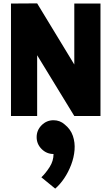

<svg xmlns="http://www.w3.org/2000/svg" viewBox="-20 -687 660 1137"><path d="M200 -360V0H45V-666L200 -667L420 -305V-666H575V0H420ZM297 225Q256 225 226.5 195.5Q197 166 197 125Q197 84 226.5 54.5Q256 25 297 25Q335 25 363 50Q398 78 411.5 117.5Q425 157 421.5 201Q418 245 401.5 288.5Q385 332 360.5 368.5Q336 405 307 430L225 363Q251 338 274 302Q297 266 297 225Z"/></svg>

Font: Epunda Sans Black
Style: Regular
Weight: 900
Designer: Simon Atzbach
Foundry: typofactur
Version: Version 2.204; ttfautohint (v1.8.4.7-5d5b)